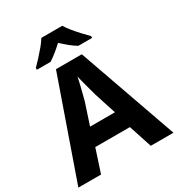

<svg xmlns="http://www.w3.org/2000/svg" viewBox="-214 -1072 1121 1210"><g transform="rotate(-30 346.0 -467.0)"><path d="M527 0 472 -168H220L165 0H0L251 -717H439L692 0ZM387 -451Q383 -466 374.5 -496Q366 -526 358 -557.5Q350 -589 345 -609Q341 -586 333.5 -556Q326 -526 319 -498Q312 -470 307 -451L256 -296H437ZM422 -934Q436 -911 458.5 -883.5Q481 -856 505 -830.5Q529 -805 547 -787V-774H447Q421 -789 396 -809.5Q371 -830 345 -854Q319 -830 295 -810.5Q271 -791 245 -774H145V-787Q164 -806 187.5 -831.5Q211 -857 233.5 -884Q256 -911 270 -934Z"/></g></svg>

Font: Noto Sans Khmer
Style: Bold
Weight: 700
Version: Version 2.003